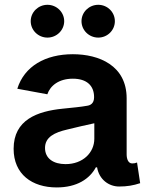

<svg xmlns="http://www.w3.org/2000/svg" viewBox="-20 -782 623 812"><path d="M219.7 10.7C305.7 10.7 359.4 -25.9 385.3 -74.2H390.6C399.4 -22.5 440.4 6.8 483.9 6.8C517.1 6.8 543.9 2.4 572.8 -7.3L559.6 -94.7C551.8 -91.8 546.9 -90.8 539.1 -90.8C522 -90.8 515.6 -110.4 515.6 -128.9V-366.2C515.6 -504.9 398.9 -552.7 288.1 -552.7C171.9 -552.7 83 -502 53.2 -406.7L180.2 -383.3C192.4 -419.4 228.5 -449.2 288.1 -449.2C346.2 -449.2 377.9 -420.4 377.9 -371.1C377.9 -344.2 362.3 -336.4 347.2 -334.5C323.2 -330.1 292 -327.1 244.6 -322.3C137.7 -311.5 37.6 -275.4 37.6 -152.8C37.6 -44.9 115.7 10.7 219.7 10.7ZM257.3 -87.9C206.5 -87.9 170.4 -111.3 170.4 -156.2C170.4 -202.1 210 -221.7 265.1 -234.4C303.2 -244.1 343.8 -252.9 378.9 -260.7V-195.3C378.9 -136.2 330.1 -87.9 257.3 -87.9ZM395.5 -623C434.6 -623 465.8 -654.3 465.8 -692.4C465.8 -730.5 434.6 -761.7 395.5 -761.7C356.4 -761.7 324.7 -730.5 324.7 -692.4C324.7 -654.3 356.4 -623 395.5 -623ZM180.7 -623C219.7 -623 251.5 -654.3 251.5 -692.4C251.5 -730.5 219.7 -761.7 180.7 -761.7C141.6 -761.7 109.9 -730.5 109.9 -692.4C109.9 -654.3 141.6 -623 180.7 -623Z"/></svg>

Font: Raveo SemiBold
Style: Regular
Weight: 600
Designer: Jakub Foglar, Rasmus Andersson (Inter)
Foundry: Jakubfoglar.com
Version: Version 1.100;Glyphs 3.2.3 (3260)